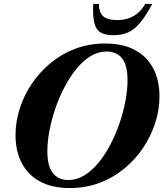

<svg xmlns="http://www.w3.org/2000/svg" viewBox="-20 -938 826 971"><path d="M219.5 -173Q219.5 -98 247.2 -62.8Q275 -27.5 325.5 -27.5Q368 -27.5 406.8 -51.2Q445.5 -75 479 -116Q512.5 -157 539.2 -208.8Q566 -260.5 585.2 -317Q604.5 -373.5 614.8 -429Q625 -484.5 625 -532Q625 -607 597.8 -642.2Q570.5 -677.5 519 -677.5Q476.5 -677.5 437.8 -653.8Q399 -630 365.8 -589Q332.5 -548 305.5 -496.2Q278.5 -444.5 259.5 -388Q240.5 -331.5 230 -276Q219.5 -220.5 219.5 -173ZM786.5 -450.5Q786.5 -383 765 -316.2Q743.5 -249.5 703.8 -190.2Q664 -131 608 -85Q552 -39 482.8 -13Q413.5 13 333.5 13Q243 13 182 -20.2Q121 -53.5 89.8 -113.8Q58.5 -174 58.5 -254.5Q58.5 -322 79.8 -388.8Q101 -455.5 141 -514.8Q181 -574 236.8 -620Q292.5 -666 362 -692Q431.5 -718 511.5 -718Q602 -718 663 -684.8Q724 -651.5 755.2 -591.5Q786.5 -531.5 786.5 -450.5ZM573 -836.5Q603.5 -836.5 629.2 -845Q655 -853.5 676.5 -871.5Q698 -889.5 714.5 -918H750Q717.5 -857.5 688.8 -823Q660 -788.5 628 -774.2Q596 -760 553.5 -760Q511.5 -760 488.2 -774.2Q465 -788.5 456.8 -823Q448.5 -857.5 451.5 -918H480.5Q480 -889.5 489.8 -871.2Q499.5 -853 520.2 -844.8Q541 -836.5 573 -836.5Z"/></svg>

Font: Newsreader 60pt
Style: Bold Italic
Weight: 700
Italic angle: -17°
Designer: Hugues Gentile
Foundry: Production Type
Version: Version 1.003